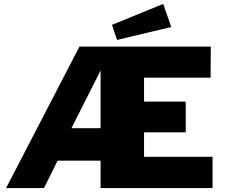

<svg xmlns="http://www.w3.org/2000/svg" viewBox="-20 -961 1160 981"><path d="M814 -941 552 -834 578 -757 855 -823ZM1066 -160H716V-285H929V-442H716V-564H1056L1057 -723H386L11 0H205L274 -140H494V0H1066ZM494 -306H345L494 -601Z"/></svg>

Font: United Sans Black
Style: Regular
Weight: 900
Designer: Pablo Impallari, Rodrigo Fuenzalida (Modified by Dan O. Williams)
Version: Version 1.000;PS 001.000;hotconv 1.0.88;makeotf.lib2.5.64775